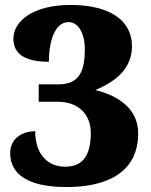

<svg xmlns="http://www.w3.org/2000/svg" viewBox="-20 -744 609 774"><path d="M248 10C403 10 537 -43 537 -207C537 -310 449 -361 364 -381C447 -415 512 -468 512 -558C512 -664 419 -724 265 -724C107 -724 34 -655 34 -588C34 -520 91 -495 177 -495C177 -573 199 -655 257 -655C294 -655 322 -612 322 -545C322 -462 302 -404 217 -404H136V-334H210C301 -334 346 -279 346 -208C346 -97 297 -72 242 -72C175 -72 122 -119 122 -215C70 -215 21 -186 21 -127C21 -48 83 10 248 10Z"/></svg>

Font: Noto Serif Thai Black
Style: Regular
Weight: 900
Designer: Monotype Design Team
Foundry: Monotype Imaging Inc.
Version: Version 2.002